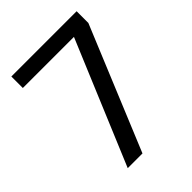

<svg xmlns="http://www.w3.org/2000/svg" viewBox="-187 -736 834 834"><g transform="rotate(-45 230.0 -319.5)"><path d="M196 0H105.5L343.5 -568.5H29.5V-639H430.5V-567Z"/></g></svg>

Font: Anek Kannada
Style: Regular
Weight: 400
Version: Version 1.003